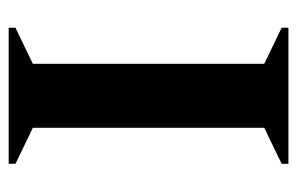

<svg xmlns="http://www.w3.org/2000/svg" viewBox="-144 -556 700 453"><g transform="rotate(-90 206.5 -330.0)"><path d="M46 0V-16L131 -57V-603L46 -644V-660H367V-644L282 -603V-57L367 -16V0Z"/></g></svg>

Font: Spectral SC
Style: Bold
Weight: 700
Designer: Jean-Baptiste Levee
Foundry: Production Type
Version: Version 2.001